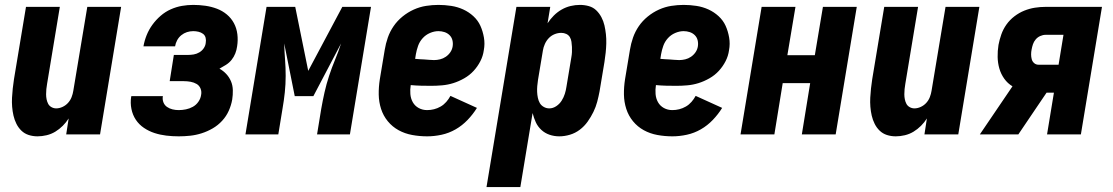

<svg xmlns="http://www.w3.org/2000/svg" viewBox="-20 -548 4540 783"><path d="M133 8Q114 8 97 2.5Q80 -3 67.5 -15Q55 -27 47 -43Q39 -59 35 -76.5Q31 -94 29.5 -112.5Q28 -131 29 -149.5Q30 -168 32 -187Q34 -206 37 -225L86 -520H224L172 -206Q170 -195 169 -184.5Q168 -174 168 -163.5Q168 -153 170 -143Q172 -133 176.5 -124.5Q181 -116 190 -111Q199 -106 209 -106Q222 -106 235 -112Q248 -118 257.5 -128.5Q267 -139 272 -152Q277 -165 279 -178L336 -520H474L388 0H250L260 -65Q250 -49 236 -35Q222 -21 205.5 -11Q189 -1 170 3.5Q151 8 133 8Z M709 8Q683 8 658 5Q633 2 610 -5.5Q587 -13 567 -26.5Q547 -40 534 -59.5Q521 -79 516 -103.5Q511 -128 515 -154L516 -156H645L644 -155Q642 -142 646.5 -130.5Q651 -119 661 -112Q671 -105 683.5 -102Q696 -99 709 -99Q723 -99 738 -102Q753 -105 766.5 -112.5Q780 -120 789 -133Q798 -146 800 -160Q803 -174 798 -186.5Q793 -199 782 -205.5Q771 -212 757.5 -214.5Q744 -217 730 -217H672L689 -324H747Q758 -324 770 -326Q782 -328 793 -334.5Q804 -341 811 -351.5Q818 -362 819 -373Q821 -384 818.5 -394Q816 -404 808 -410Q800 -416 789.5 -418.5Q779 -421 768 -421Q755 -421 742.5 -417Q730 -413 719.5 -404.5Q709 -396 702.5 -384Q696 -372 694 -359H565Q569 -382 578 -404.5Q587 -427 601.5 -447Q616 -467 635 -483.5Q654 -500 676.5 -510Q699 -520 722 -524Q745 -528 768 -528Q793 -528 817.5 -524.5Q842 -521 864.5 -512.5Q887 -504 905 -489Q923 -474 934 -453.5Q945 -433 948 -408.5Q951 -384 947 -359Q945 -344 939.5 -330Q934 -316 924.5 -304Q915 -292 901.5 -283.5Q888 -275 875 -268Q891 -259 903 -246Q915 -233 922 -216.5Q929 -200 929.5 -180.5Q930 -161 927 -142Q923 -119 913 -96.5Q903 -74 886 -55.5Q869 -37 847.5 -24.5Q826 -12 802.5 -4.5Q779 3 755.5 5.5Q732 8 709 8Z M981 0 1067 -520H1184L1237 -259L1376 -520H1493L1407 0H1273L1290 -104Q1296 -138 1303.5 -171.5Q1311 -205 1322 -238.5Q1333 -272 1346.5 -304.5Q1360 -337 1371 -371L1258 -156H1182L1139 -371Q1140 -337 1142.5 -304.5Q1145 -272 1145 -238.5Q1145 -205 1141.5 -171.5Q1138 -138 1132 -104L1115 0Z M1722 8Q1691 8 1661 2.5Q1631 -3 1605.5 -17Q1580 -31 1561.5 -53.5Q1543 -76 1534 -104Q1525 -132 1524.5 -162.5Q1524 -193 1529 -225L1549 -345Q1553 -370 1561.5 -394.5Q1570 -419 1585 -441Q1600 -463 1621.5 -480.5Q1643 -498 1667.5 -509Q1692 -520 1717.5 -524Q1743 -528 1768 -528Q1794 -528 1820 -524Q1846 -520 1869 -509.5Q1892 -499 1910.5 -482Q1929 -465 1939 -443Q1949 -421 1953.5 -395Q1958 -369 1953 -343Q1950 -320 1939 -298.5Q1928 -277 1911.5 -259Q1895 -241 1873 -228.5Q1851 -216 1828.5 -209Q1806 -202 1783 -200Q1760 -198 1738 -198Q1717 -198 1696.5 -198.5Q1676 -199 1655 -201Q1652 -183 1653.5 -164.5Q1655 -146 1663.5 -131Q1672 -116 1687.5 -107.5Q1703 -99 1722 -99Q1736 -99 1750 -102.5Q1764 -106 1777 -113.5Q1790 -121 1800 -132.5Q1810 -144 1817 -157L1925 -108Q1909 -82 1887 -59Q1865 -36 1838 -20.5Q1811 -5 1781 1.5Q1751 8 1722 8ZM1750 -303Q1762 -303 1774.5 -306Q1787 -309 1798 -316.5Q1809 -324 1816.5 -335Q1824 -346 1826 -359Q1828 -372 1825 -384Q1822 -396 1813.5 -404.5Q1805 -413 1793 -417Q1781 -421 1768 -421Q1751 -421 1733.5 -413.5Q1716 -406 1703.5 -392Q1691 -378 1685 -361Q1679 -344 1676 -327L1673 -308Q1683 -307 1692 -306.5Q1701 -306 1711 -305.5Q1721 -305 1730.5 -304Q1740 -303 1750 -303Z M1964 215 2086 -520H2224L2213 -453Q2224 -470 2238.5 -484.5Q2253 -499 2270.5 -509Q2288 -519 2307 -523.5Q2326 -528 2345 -528Q2364 -528 2381.5 -523Q2399 -518 2411.5 -506Q2424 -494 2432.5 -478Q2441 -462 2445 -444.5Q2449 -427 2451 -408.5Q2453 -390 2452.5 -371Q2452 -352 2450 -333Q2448 -314 2445 -295L2425 -175Q2421 -154 2415.5 -133Q2410 -112 2400 -91.5Q2390 -71 2376.5 -52Q2363 -33 2344.5 -19Q2326 -5 2304 1.5Q2282 8 2261 8Q2240 8 2221 1.5Q2202 -5 2187.5 -18.5Q2173 -32 2165 -49.5Q2157 -67 2152 -87L2102 215ZM2220 -106Q2235 -106 2248.5 -115Q2262 -124 2270.5 -137.5Q2279 -151 2283.5 -165.5Q2288 -180 2290 -194L2310 -314Q2312 -325 2312.5 -335.5Q2313 -346 2312.5 -356.5Q2312 -367 2310.5 -377.5Q2309 -388 2304 -396.5Q2299 -405 2289.5 -409.5Q2280 -414 2269 -414Q2255 -414 2241.5 -408.5Q2228 -403 2218 -392.5Q2208 -382 2202 -368.5Q2196 -355 2194 -342L2174 -222Q2172 -209 2171 -197Q2170 -185 2170.5 -173Q2171 -161 2173.5 -149Q2176 -137 2181.5 -127.5Q2187 -118 2197.5 -112Q2208 -106 2220 -106Z M2722 8Q2691 8 2661 2.5Q2631 -3 2605.5 -17Q2580 -31 2561.5 -53.5Q2543 -76 2534 -104Q2525 -132 2524.5 -162.5Q2524 -193 2529 -225L2549 -345Q2553 -370 2561.5 -394.5Q2570 -419 2585 -441Q2600 -463 2621.5 -480.5Q2643 -498 2667.5 -509Q2692 -520 2717.5 -524Q2743 -528 2768 -528Q2794 -528 2820 -524Q2846 -520 2869 -509.5Q2892 -499 2910.5 -482Q2929 -465 2939 -443Q2949 -421 2953.5 -395Q2958 -369 2953 -343Q2950 -320 2939 -298.5Q2928 -277 2911.5 -259Q2895 -241 2873 -228.5Q2851 -216 2828.5 -209Q2806 -202 2783 -200Q2760 -198 2738 -198Q2717 -198 2696.5 -198.5Q2676 -199 2655 -201Q2652 -183 2653.5 -164.5Q2655 -146 2663.5 -131Q2672 -116 2687.5 -107.5Q2703 -99 2722 -99Q2736 -99 2750 -102.5Q2764 -106 2777 -113.5Q2790 -121 2800 -132.5Q2810 -144 2817 -157L2925 -108Q2909 -82 2887 -59Q2865 -36 2838 -20.5Q2811 -5 2781 1.5Q2751 8 2722 8ZM2750 -303Q2762 -303 2774.5 -306Q2787 -309 2798 -316.5Q2809 -324 2816.5 -335Q2824 -346 2826 -359Q2828 -372 2825 -384Q2822 -396 2813.5 -404.5Q2805 -413 2793 -417Q2781 -421 2768 -421Q2751 -421 2733.5 -413.5Q2716 -406 2703.5 -392Q2691 -378 2685 -361Q2679 -344 2676 -327L2673 -308Q2683 -307 2692 -306.5Q2701 -306 2711 -305.5Q2721 -305 2730.5 -304Q2740 -303 2750 -303Z M3000 0 3086 -520H3224L3191 -323H3303L3336 -520H3474L3388 0H3250L3284 -209H3172L3138 0Z M3633 8Q3614 8 3597 2.5Q3580 -3 3567.5 -15Q3555 -27 3547 -43Q3539 -59 3535 -76.5Q3531 -94 3529.5 -112.5Q3528 -131 3529 -149.5Q3530 -168 3532 -187Q3534 -206 3537 -225L3586 -520H3724L3672 -206Q3670 -195 3669 -184.5Q3668 -174 3668 -163.5Q3668 -153 3670 -143Q3672 -133 3676.5 -124.5Q3681 -116 3690 -111Q3699 -106 3709 -106Q3722 -106 3735 -112Q3748 -118 3757.5 -128.5Q3767 -139 3772 -152Q3777 -165 3779 -178L3836 -520H3974L3888 0H3750L3760 -65Q3750 -49 3736 -35Q3722 -21 3705.5 -11Q3689 -1 3670 3.5Q3651 8 3633 8Z M3976 0 4109 -196Q4089 -208 4075.5 -227Q4062 -246 4055.5 -268.5Q4049 -291 4048.5 -315.5Q4048 -340 4052 -365Q4056 -386 4063.5 -407.5Q4071 -429 4084.5 -448Q4098 -467 4117 -481.5Q4136 -496 4157 -504.5Q4178 -513 4200 -516.5Q4222 -520 4244 -520H4474L4388 0H4250L4278 -170H4248L4208 -111L4133 0ZM4216 -284H4297L4317 -406H4244Q4233 -406 4222 -401Q4211 -396 4203.5 -387Q4196 -378 4192.5 -367.5Q4189 -357 4187 -346Q4185 -336 4185 -326Q4185 -316 4187.5 -306.5Q4190 -297 4197.5 -290.5Q4205 -284 4216 -284Z"/></svg>

Font: Iosevka SS18 Heavy
Style: Italic
Weight: 900
Italic angle: -9°
Monospace: yes
Designer: Belleve Invis
Foundry: Belleve Invis
Version: Version 25.1.1; ttfautohint (v1.8.4)